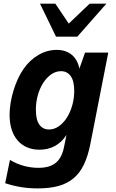

<svg xmlns="http://www.w3.org/2000/svg" viewBox="-20 -839 642 1066"><path d="M202.1 -818.8H287.1L361.8 -708L478 -818.8H570.8L409.2 -635.3H291ZM189.9 207Q139.6 207 95.7 199.7Q51.8 192.4 8.8 178.2L35.2 48.8Q71.8 70.8 112.1 81.8Q152.3 92.8 192.9 92.8Q225.1 92.8 249.3 85.7Q273.4 78.6 290.8 64Q308.1 49.3 319.1 27.3Q330.1 5.4 335.9 -24.9L349.1 -89.8Q321.8 -47.9 283.9 -27.8Q246.1 -7.8 199.7 -7.8Q161.6 -7.8 130.9 -20.8Q100.1 -33.7 78.4 -58.6Q56.6 -83.5 44.9 -119.4Q33.2 -155.3 33.2 -201.2Q33.2 -232.4 38.8 -266.8Q44.4 -301.3 54.4 -334.7Q64.5 -368.2 78.6 -399.2Q92.8 -430.2 109.9 -455.1Q145 -505.9 193.4 -533.9Q241.7 -562 294.4 -562Q345.2 -562 377.9 -535.2Q410.6 -508.3 420.9 -458L452.1 -546.9H581.1L481.9 -41Q468.8 26.4 446.3 73.7Q423.8 121.1 388.7 150.6Q353.5 180.2 304.7 193.6Q255.9 207 189.9 207ZM252 -120.1Q281.2 -120.1 306.6 -137.9Q332 -155.8 351.1 -185.5Q370.1 -215.3 381.1 -253.9Q392.1 -292.5 392.1 -334Q392.1 -390.1 372.3 -417Q352.5 -443.8 318.8 -443.8Q290 -443.8 264.6 -426.3Q239.3 -408.7 220.2 -379.2Q201.2 -349.6 190.2 -311Q179.2 -272.5 179.2 -230Q179.2 -173.8 198.5 -147Q217.8 -120.1 252 -120.1Z"/></svg>

Font: Hack
Style: Bold Italic
Weight: 700
Italic angle: -11°
Monospace: yes
Designer: Christopher Simpkins
Foundry: Christopher Simpkins
Version: Version 2.017; ttfautohint (v1.4.1) -l 4 -r 80 -G 350 -x 0 -